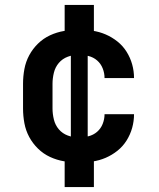

<svg xmlns="http://www.w3.org/2000/svg" viewBox="-20 -648 640 775"><path d="M241 107V-50H266V-470H241V-628H359V-470H334V-50H359V107ZM298 8Q268 8 238.5 3Q209 -2 182 -14.5Q155 -27 133.5 -48Q112 -69 98 -95Q84 -121 78.5 -150.5Q73 -180 73 -210V-310Q73 -340 78.5 -369.5Q84 -399 98 -425Q112 -451 133.5 -472Q155 -493 182 -505.5Q209 -518 238.5 -523Q268 -528 298 -528Q325 -528 353 -524Q381 -520 406.5 -509Q432 -498 454 -480.5Q476 -463 491 -439Q506 -415 513.5 -388Q521 -361 521 -333H402Q402 -353 394.5 -372Q387 -391 372 -404Q357 -417 337 -422Q317 -427 298 -427Q275 -427 253.5 -419Q232 -411 217.5 -394Q203 -377 197.5 -354.5Q192 -332 192 -310V-210Q192 -188 197.5 -165.5Q203 -143 217.5 -126Q232 -109 253.5 -101Q275 -93 298 -93Q317 -93 337 -98Q357 -103 372 -116Q387 -129 394.5 -148Q402 -167 402 -187H521Q521 -159 513.5 -132Q506 -105 491 -81Q476 -57 454 -39.5Q432 -22 406.5 -11Q381 0 353 4Q325 8 298 8Z"/></svg>

Font: Iosevka Aile
Style: Bold
Weight: 700
Designer: Belleve Invis
Foundry: Belleve Invis
Version: Version 28.0.1; ttfautohint (v1.8.4)